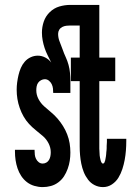

<svg xmlns="http://www.w3.org/2000/svg" viewBox="-20 -755 540 783"><path d="M154 8Q137 8 120 3Q103 -2 89.5 -12.5Q76 -23 66.5 -37.5Q57 -52 51.5 -68.5Q46 -85 43.5 -102Q41 -119 41 -137V-144H121V-142Q121 -133 122 -124Q123 -115 127 -107Q131 -99 138 -93.5Q145 -88 154 -88Q162 -88 169 -92Q176 -96 180 -103Q184 -110 185.5 -118Q187 -126 187 -134Q187 -153 178 -170.5Q169 -188 155 -200Q141 -212 126 -224Q111 -236 98.5 -249.5Q86 -263 76.5 -279.5Q67 -296 60.5 -314.5Q54 -333 51 -351.5Q48 -370 48 -389Q48 -404 50 -419Q52 -434 55.5 -449Q59 -464 65 -478Q71 -492 81 -503.5Q91 -515 105 -521.5Q119 -528 134 -528Q150 -528 164.5 -520.5Q179 -513 189 -500Q182 -514 174.5 -529Q167 -544 162 -559Q157 -574 154 -590Q151 -606 151 -622Q151 -645 158.5 -667Q166 -689 183 -705.5Q200 -722 222 -728.5Q244 -735 267 -735H385V-520H450V-424H385V-158Q385 -153 385 -148.5Q385 -144 385.5 -139.5Q386 -135 386 -130Q386 -125 386.5 -120.5Q387 -116 388 -111.5Q389 -107 390 -102.5Q391 -98 393.5 -93Q396 -88 400 -88Q404 -88 406 -92.5Q408 -97 409 -101Q410 -105 410.5 -109Q411 -113 412 -117.5Q413 -122 413 -126Q413 -130 413.5 -134Q414 -138 414.5 -142.5Q415 -147 415 -151Q415 -155 415 -159.5Q415 -164 415.5 -168Q416 -172 416 -176Q416 -180 416 -185V-189H495V-180Q495 -161 493.5 -141.5Q492 -122 488.5 -103Q485 -84 479 -65.5Q473 -47 463 -30.5Q453 -14 436.5 -3Q420 8 400 8Q382 8 366 0Q350 -8 339 -22.5Q328 -37 321.5 -53.5Q315 -70 311.5 -87.5Q308 -105 306.5 -122.5Q305 -140 305 -158V-424H269V-520H305V-651H267Q259 -651 250.5 -650Q242 -649 234 -645Q226 -641 221.5 -633.5Q217 -626 217 -617Q217 -600 223.5 -584.5Q230 -569 235.5 -553Q241 -537 248 -522Q255 -507 259.5 -490.5Q264 -474 265.5 -457Q267 -440 267 -424V-376H197Q197 -385 196 -394Q195 -403 191 -411.5Q187 -420 179.5 -426Q172 -432 163 -432Q155 -432 147.5 -428Q140 -424 135.5 -417.5Q131 -411 129.5 -403Q128 -395 128 -387Q128 -368 137 -351Q146 -334 160 -321.5Q174 -309 188.5 -297Q203 -285 215 -271Q227 -257 237 -241Q247 -225 254 -207Q261 -189 264 -170.5Q267 -152 267 -133Q267 -116 264.5 -99.5Q262 -83 256 -66.5Q250 -50 241 -36Q232 -22 218 -11.5Q204 -1 187.5 3.5Q171 8 154 8Z"/></svg>

Font: Iosevka Custom
Style: Bold
Weight: 700
Monospace: yes
Designer: Belleve Invis
Foundry: Belleve Invis
Version: Version 30.3.3; ttfautohint (v1.8.3)